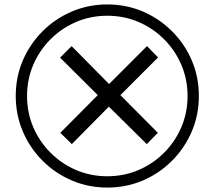

<svg xmlns="http://www.w3.org/2000/svg" viewBox="-20 -782 968 866"><path d="M304 -132 252 -183 421 -353 251 -522 303 -574 472 -403 643 -574 693 -523 523 -353 692 -183 642 -132 471 -301ZM464 64Q379 64 304 32Q229 0 172 -57Q115 -114 83 -189Q51 -264 51 -349Q51 -435 83 -509.5Q115 -584 172 -641Q229 -698 304 -730Q379 -762 464 -762Q550 -762 624.5 -730Q699 -698 756 -641Q813 -584 845 -509.5Q877 -435 877 -349Q877 -264 845 -189Q813 -114 756 -57Q699 0 624.5 32Q550 64 464 64ZM464 13Q539 13 604.5 -15Q670 -43 720 -93Q770 -143 798 -208.5Q826 -274 826 -349Q826 -424 798 -489.5Q770 -555 720 -605Q670 -655 604.5 -683Q539 -711 464 -711Q389 -711 323.5 -683Q258 -655 208 -605Q158 -555 130 -489.5Q102 -424 102 -349Q102 -274 130 -208.5Q158 -143 208 -93Q258 -43 323.5 -15Q389 13 464 13Z"/></svg>

Font: hindi115
Style: Book
Weight: 400
Designer: Jelle Bosma - Monotype Design Team
Foundry: Monotype Imaging Inc.
Version: Version 2.003